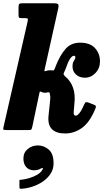

<svg xmlns="http://www.w3.org/2000/svg" viewBox="-34 -800 643 1181"><path d="M552 -130Q518 -47.5 470.2 -13.2Q422.5 21 366 21Q311 21 284.5 -6.5Q258 -34 265 -93L271.5 -154.5Q273.5 -174.5 275 -190.8Q276.5 -207 273 -221.5Q271.5 -230 269 -231.8Q266.5 -233.5 260 -232Q250.5 -229.5 241.5 -229.5Q229.5 -229.5 220 -235Q214 -238 212 -236.5Q210 -235 208.5 -228.5L165 -22Q161.5 -8 159.2 -4Q157 0 140.5 0H8.5Q-14 0 -14.2 -5Q-14.5 -10 -10.5 -27L135 -664Q138.5 -679.5 137 -684Q135.5 -688.5 120.5 -688.5H98.5Q86 -688.5 83 -692.5Q80 -696.5 80 -710V-753.5Q80 -771.5 84.5 -775.8Q89 -780 106.5 -780H299Q318 -780 323.2 -774Q328.5 -768 324 -747.5L242 -379.5Q239.5 -369.5 239 -364.8Q238.5 -360 247.5 -363Q260.5 -368 274.5 -368Q281 -368 288 -367Q293.5 -366 295.8 -367.2Q298 -368.5 302 -376Q304 -380.5 305.8 -385.2Q307.5 -390 309.5 -395.5Q335.5 -460.5 369 -499Q402.5 -537.5 459 -537.5Q520 -537.5 550.5 -504Q581 -470.5 581 -422Q581 -380 553.2 -351Q525.5 -322 488.5 -322Q454.5 -322 433.2 -341.8Q412 -361.5 412 -391.5Q412.5 -415.5 421 -427Q429.5 -438.5 429.5 -448Q429.5 -457 420.5 -457Q409.5 -457 396.8 -438.2Q384 -419.5 368.5 -373.5Q366.5 -368.5 364.2 -363.8Q362 -359 360 -354.5Q356 -347.5 357.5 -342.2Q359 -337 367.5 -329.5Q436.5 -271.5 423.5 -161L419.5 -112.5Q417 -88.5 432.5 -88.5Q442 -88.5 455.5 -105.5Q469 -122.5 485.5 -160.5Q490 -170.5 495 -171.5Q500 -172.5 510.5 -169L545 -155.5Q553.5 -152.5 555.5 -147.5Q557.5 -142.5 552 -130ZM110 175.5Q110 138.5 136.5 116.5Q163 94.5 199 94.5Q235.5 94.5 265.5 119.8Q295.5 145 295.5 205Q295.5 240.5 277.2 268.5Q259 296.5 229.8 316.5Q200.5 336.5 166.2 347.8Q132 359 99 361Q90 361.5 87.8 359.8Q85.5 358 85.5 349V313.5Q85.5 306.5 88.2 306.2Q91 306 97 305.5Q118.5 303.5 145.2 295.8Q172 288 194.5 275Q217 262 226.5 244.5Q233 235 228.5 233.8Q224 232.5 216.5 237Q209 241.5 198.8 244.5Q188.5 247.5 175.5 247.5Q145 247.5 127.5 228Q110 208.5 110 175.5Z"/></svg>

Font: Besley* Narrow Heavy
Style: Italic
Weight: 800
Width: 4
Italic angle: -13°
Designer: Owen Earl
Foundry: indestructible type*
Version: Version 3.000; ttfautohint (v1.8.3)